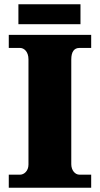

<svg xmlns="http://www.w3.org/2000/svg" viewBox="-20 -877 466 897"><path d="M66 -764H356V-857H66ZM21 0H406V-61H351C331 -61 313 -81 313 -110V-599C313 -636 327 -653 351 -653H406V-714H21V-653H74C92 -653 113 -636 113 -600V-108C113 -78 92 -61 74 -61H21Z"/></svg>

Font: Noto Serif Georgian Black
Style: Regular
Weight: 900
Designer: Monotype Design Team, Akaki Razmadze
Foundry: Google LLC
Version: Version 2.003